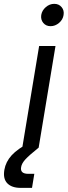

<svg xmlns="http://www.w3.org/2000/svg" viewBox="-94 -749 343 974"><path d="M19 0 104.5 -515.6H187.5L102.1 0ZM10.7 204.1Q-34.2 204.1 -56.9 180.9Q-79.6 157.7 -71.8 112.3Q-64.9 71.8 -34.9 38.8Q-4.9 5.9 59.6 -27.8L102.1 0Q54.7 38.1 35.4 58.8Q16.1 79.6 13.2 98.6Q6.8 132.8 49.8 132.8H80.1L68.4 204.1ZM162.6 -616.2Q139.2 -616.2 125.5 -632.8Q111.8 -649.4 115.2 -672.9Q119.1 -696.3 138.4 -712.9Q157.7 -729.5 181.2 -729.5Q204.6 -729.5 218.5 -712.9Q232.4 -696.3 228.5 -672.9Q225.1 -649.4 205.6 -632.8Q186 -616.2 162.6 -616.2Z"/></svg>

Font: Inter Display
Style: Italic
Weight: 400
Italic angle: -9.39999°
Designer: Rasmus Andersson
Foundry: rsms
Version: Version 4.000;git-a52131595